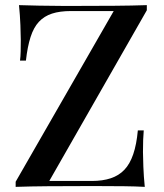

<svg xmlns="http://www.w3.org/2000/svg" viewBox="-20 -728 637 748"><path d="M552 -708V-688L172 -23H338Q380 -23 411.5 -33.5Q443 -44 464.5 -66.5Q486 -89 499 -127Q512 -165 517 -220H540Q537 -188 537 -136Q537 -116 538.5 -78Q540 -40 544 0Q507 -2 463 -2.5Q419 -3 375.5 -3Q332 -3 295 -3Q234 -3 167 -2.5Q100 -2 41 0V-20L423 -685H257Q213 -685 182.5 -675Q152 -665 131.5 -643Q111 -621 99 -583.5Q87 -546 81 -492H58Q60 -507 60.5 -528Q61 -549 61 -572Q61 -592 59.5 -630Q58 -668 54 -708Q90 -707 132.5 -706Q175 -705 217.5 -705Q260 -705 295 -705Q356 -705 425 -705.5Q494 -706 552 -708Z"/></svg>

Font: Playfair Display Medium
Style: Regular
Weight: 500
Designer: Claus Eggers Sørensen
Foundry: Claus Eggers Sørensen
Version: Version 1.203